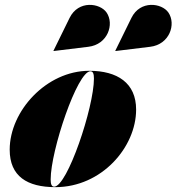

<svg xmlns="http://www.w3.org/2000/svg" viewBox="-20 -762 728 792"><path d="M599.5 -569C679.5 -578.5 707.5 -662.5 674.5 -710.5C647.5 -749.5 558.5 -762.5 522 -688L455.5 -552.5L456 -551.5ZM344.5 -569C424.5 -578.5 452.5 -662.5 419.5 -710.5C392.5 -749.5 303.5 -762.5 267 -688L200.5 -552.5L201 -551.5ZM208.5 10C399.5 10 541.5 -155 541.5 -310C541.5 -420 464 -470 348 -470C172 -470 20 -304.5 20 -144.5C20 -34.5 92.5 10 208.5 10ZM203.5 8C192.5 8 189 -3 189 -22C189 -141 299 -468 353 -468C364 -468 367.5 -457 367.5 -438C367.5 -319 257.5 8 203.5 8Z"/></svg>

Font: Bodoni* 96pt Fatface
Style: Italic
Weight: 900
Italic angle: -13°
Version: Version 2.3